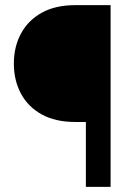

<svg xmlns="http://www.w3.org/2000/svg" viewBox="-20 -731 530 751"><path d="M315.9 0V-253.9H274.4Q196.8 -253.9 143.3 -283.4Q89.8 -313 62 -364.7Q34.2 -416.5 34.2 -482.4Q34.2 -547.9 62 -599.6Q89.8 -651.4 143.3 -681.2Q196.8 -710.9 274.4 -710.9H412.6V0Z"/></svg>

Font: Heebo Medium
Style: Regular
Weight: 500
Designer: Oded Ezer
Foundry: Ezer Type House
Version: Version 3.100